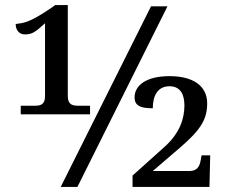

<svg xmlns="http://www.w3.org/2000/svg" viewBox="-20 -739 902 759"><path d="M62 -287H336V-321H290C267 -321 248 -325 248 -359V-719H198L186 -710C91 -645 72 -649 42 -644C42 -620 56 -603 78 -603C107 -603 118 -611 158 -647V-359C158 -325 140 -321 117 -321H62ZM220 0H286L642 -714H577ZM504 0H808L811 -125H777L773 -104C769 -82 760 -63 729 -63H584L690 -154C773 -225 799 -267 799 -330C799 -400 743 -438 650 -438C559 -438 512 -402 512 -354C512 -319 539 -311 584 -311C584 -357 601 -398 650 -398C693 -398 709 -366 709 -322C709 -269 690 -212 631 -159L504 -45Z"/></svg>

Font: Noto Serif Thai
Style: Regular
Weight: 400
Designer: Monotype Design Team
Foundry: Monotype Imaging Inc.
Version: Version 1.901